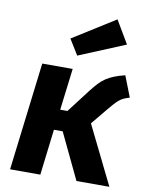

<svg xmlns="http://www.w3.org/2000/svg" viewBox="-94 -928 763 994"><g transform="rotate(10 288.0 -430.5)"><path d="M551 0H378L263 -241H217L188 0H29L98 -568H258L231 -349H269L363 -472Q382 -496 398 -513.5Q414 -531 433 -543.5Q452 -556 475.5 -565.5Q499 -575 532 -583L575 -473Q558 -468 545.5 -462.5Q533 -457 522 -448Q511 -439 499 -426Q487 -413 470 -392L400 -307ZM219 -721 442 -861 513 -741 269 -640Z"/></g></svg>

Font: Qjlgwqiwhsfqbnnlvksmvfsycuq
Style: Regular
Weight: 700
Italic angle: -8°
Designer: Carrois Corporate & Edenspiekermann
Foundry: Carrois Corporate GbR & Edenspiekermann AG
Version: Version 2.001